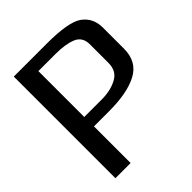

<svg xmlns="http://www.w3.org/2000/svg" viewBox="-185 -758 867 867"><g transform="rotate(-45 248.5 -324.5)"><path d="M489 -521V-386Q489 -304 424 -269Q359 -234 242 -234H145V0H48V-649H260Q396 -649 442 -617Q489 -583 489 -521ZM394 -509Q394 -556 355.5 -572Q317 -588 253 -588H144V-295H255Q313 -295 353 -317Q394 -338 394 -391Z"/></g></svg>

Font: Gamestation Display
Style: Regular
Weight: 400
Designer: Jonas Hecksher
Foundry: Jonas Hecksher, Playtypeª, e-types AS
Version: Version 1.003